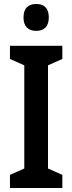

<svg xmlns="http://www.w3.org/2000/svg" viewBox="-20 -1010 363 964"><path d="M162 -990C121 -990 98 -968 98 -922C98 -877 122 -855 162 -855C201 -855 225 -877 225 -922C225 -968 203 -990 162 -990ZM293 -66V-132L221 -164V-682L293 -714V-780H30V-714L102 -682V-164L30 -132V-66Z"/></svg>

Font: Noto Sans Malayalam UI Condensed SemiBold
Style: Regular
Weight: 600
Width: 3
Designer: Jelle Bosma - Monotype Design Team
Foundry: Monotype Imaging Inc.
Version: Version 2.104